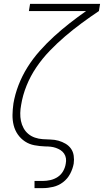

<svg xmlns="http://www.w3.org/2000/svg" viewBox="-20 -755 540 990"><path d="M158 215V178H201Q220 178 240 173.5Q260 169 277.5 157.5Q295 146 305.5 127.5Q316 109 319 89Q322 75 320 61.5Q318 48 310.5 37Q303 26 292 19Q281 12 268 7.5Q255 3 241.5 1.5Q228 0 214 0H213Q185 -1 158 -6Q131 -11 109 -25.5Q87 -40 72 -61.5Q57 -83 50.5 -109Q44 -135 44.5 -163Q45 -191 49 -219Q49 -219 49 -219Q49 -219 49 -219V-220Q57 -268 75.5 -316Q94 -364 121.5 -408Q149 -452 184.5 -492Q220 -532 259 -567.5Q298 -603 339.5 -635.5Q381 -668 424 -698H129L135 -735H496L490 -698Q445 -668 401 -635.5Q357 -603 315.5 -567.5Q274 -532 236 -492.5Q198 -453 167.5 -408Q137 -363 117 -313.5Q97 -264 89 -214Q85 -193 84.5 -172Q84 -151 88 -131.5Q92 -112 101.5 -94.5Q111 -77 126 -64.5Q141 -52 160 -45.5Q179 -39 199.5 -37.5Q220 -36 241 -35.5Q262 -35 281.5 -29.5Q301 -24 318 -14Q335 -4 346 11.5Q357 27 360 47.5Q363 68 360 89Q355 116 341.5 141.5Q328 167 305 184.5Q282 202 254.5 208.5Q227 215 201 215Z"/></svg>

Font: Iosevka SS04 XLt Obl
Style: Regular
Weight: 200
Italic angle: -9°
Monospace: yes
Designer: Belleve Invis
Foundry: Belleve Invis
Version: Version 19.0.0; ttfautohint (v1.8.4)